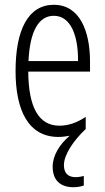

<svg xmlns="http://www.w3.org/2000/svg" viewBox="-20 -562 439 802"><path d="M247 128C247 84 287 25 338 -23V-74C301 -49 265 -37 228 -37C141 -37 99 -115 98 -263H356V-305C356 -432 313 -542 205 -542C98 -542 45 -438 45 -265C45 -102 98 10 224 10C240 10 256 8 271 5C228 42 200 88 200 134C200 191 232 220 287 220C303 220 319 217 330 213V173C323 175 309 178 296 178C264 178 247 161 247 128ZM205 -496C277 -496 307 -410 306 -307H99C105 -435 143 -496 205 -496Z"/></svg>

Font: Noto Sans Gurmukhi UI ExtraCondensed Light
Style: Regular
Weight: 300
Width: 2
Designer: Jelle Bosma - Monotype Design Team
Foundry: Monotype Imaging Inc.
Version: Version 2.004